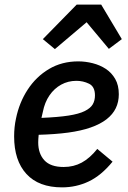

<svg xmlns="http://www.w3.org/2000/svg" viewBox="-20 -797 553 829"><path d="M248 12Q147 12 94 -46Q41 -104 41 -208Q41 -228 43 -247.5Q45 -267 49 -285Q63 -354 99.5 -410Q136 -466 191.5 -499Q247 -532 318 -532Q349 -532 380.5 -524Q412 -516 437 -499.5Q462 -483 477.5 -456Q493 -429 493 -390Q493 -357 480 -330Q467 -303 440 -282Q413 -261 371.5 -246.5Q330 -232 274.5 -224.5Q219 -217 147 -215Q146 -206 145.5 -197Q145 -188 145 -182Q145 -134 171.5 -105Q198 -76 255 -76Q298 -76 333 -95Q368 -114 400 -154L466 -99Q417 -39 363 -13.5Q309 12 248 12ZM310 -448Q274 -448 244 -431.5Q214 -415 193.5 -385Q173 -355 165 -314L159 -288Q231 -291 276 -298Q321 -305 346 -317.5Q371 -330 380.5 -346.5Q390 -363 390 -385Q390 -423 364.5 -435.5Q339 -448 310 -448ZM311 -777H417L506 -628L450 -586L354 -701L217 -585L165 -628Z"/></svg>

Font: IBM Plex Sans Medium
Style: Italic
Weight: 500
Italic angle: -11.31°
Designer: Mike Abbink, Paul van der Laan, Pieter van Rosmalen
Foundry: Bold Monday
Version: Version 3.201